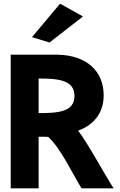

<svg xmlns="http://www.w3.org/2000/svg" viewBox="-20 -1009 647 1039"><path d="M153 -808 248 -779 429 -920 305 -989ZM541 -493C541 -626 447 -710 292 -713H38V10H189V-269H208C219 -269 229 -269 241 -268C306 -211 373 -68 421 10H595L585 -5C542 -73 458 -229 403 -302C477 -329 541 -388 541 -493ZM189 -397V-584C293 -584 383 -577 383 -490C383 -402 292 -397 189 -397Z"/></svg>

Font: Bluebird
Style: SfBd
Weight: 700
Designer: Jasper
Foundry: Cannot Into Space Fonts
Version: Version 0.98